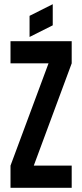

<svg xmlns="http://www.w3.org/2000/svg" viewBox="-20 -890 390 910"><path d="M120.1 -814.9 230 -870.1V-770L120.1 -714.8ZM319.8 -694.8V-589.8L140.1 -105H319.8V0H29.8V-105L210 -589.8H29.8V-694.8Z"/></svg>

Font: Horta
Style: Regular
Weight: 600
Width: 3
Version: Version 0.11